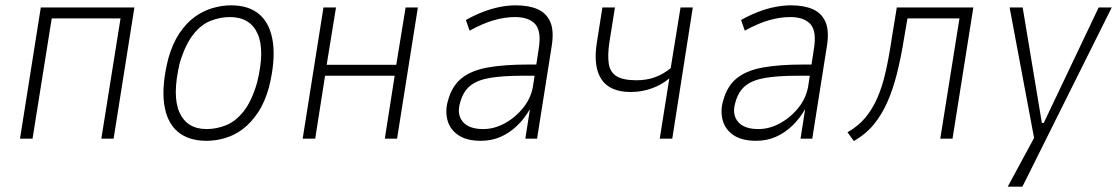

<svg xmlns="http://www.w3.org/2000/svg" viewBox="-20 -520 4192 720"><path d="M55 0 133 -492H484L406 0H360L432 -451H174L102 0Z M754 8Q686 8 645.5 -27Q605 -62 595.5 -131Q586 -200 611 -300Q627 -357 653 -395.5Q679 -434 710 -456.5Q741 -479 776.5 -489.5Q812 -500 847 -500Q915 -500 954.5 -464.5Q994 -429 1003.5 -360.5Q1013 -292 989 -194Q973 -136 947 -97.5Q921 -59 890.5 -36Q860 -13 825 -2.5Q790 8 754 8ZM755 -36Q792 -36 828 -50.5Q864 -65 894 -103Q924 -141 944 -210Q974 -331 946 -393.5Q918 -456 842 -456Q806 -456 770 -442Q734 -428 704.5 -390.5Q675 -353 654 -284Q625 -161 653 -98.5Q681 -36 755 -36Z M1115 0 1193 -492H1240L1205 -277H1466L1501 -492H1547L1469 0H1423L1460 -236H1199L1162 0Z M1783 8Q1729 8 1697.5 -14Q1666 -36 1657.5 -71.5Q1649 -107 1660 -143Q1675 -198 1711.5 -227Q1748 -256 1809.5 -267Q1871 -278 1960 -278H2002L1995 -236H1939Q1866 -236 1818 -228Q1770 -220 1743.5 -198.5Q1717 -177 1706 -137Q1692 -92 1715 -64Q1738 -36 1792 -36Q1834 -36 1874.5 -58.5Q1915 -81 1944.5 -119Q1974 -157 1980 -205L2000 -336Q2011 -402 1987.5 -429Q1964 -456 1911 -456Q1874 -456 1833 -444.5Q1792 -433 1741 -405L1727 -445Q1759 -463 1791.5 -475.5Q1824 -488 1855 -494Q1886 -500 1914 -500Q1963 -500 1996 -485.5Q2029 -471 2043.5 -438Q2058 -405 2049 -348L1994 0H1950L1967 -109H1966Q1946 -74 1918 -47.5Q1890 -21 1856.5 -6.5Q1823 8 1783 8Z M2454 0 2490 -226Q2460 -201 2422.5 -188Q2385 -175 2345 -175Q2267 -175 2235.5 -222.5Q2204 -270 2218 -359L2239 -492H2286L2265 -360Q2258 -312 2263 -280.5Q2268 -249 2292.5 -234Q2317 -219 2367 -219Q2404 -219 2435 -230Q2466 -241 2495 -264L2532 -492H2578L2501 0Z M2815 8Q2761 8 2729.5 -14Q2698 -36 2689.5 -71.5Q2681 -107 2692 -143Q2707 -198 2743.5 -227Q2780 -256 2841.5 -267Q2903 -278 2992 -278H3034L3027 -236H2971Q2898 -236 2850 -228Q2802 -220 2775.5 -198.5Q2749 -177 2738 -137Q2724 -92 2747 -64Q2770 -36 2824 -36Q2866 -36 2906.5 -58.5Q2947 -81 2976.5 -119Q3006 -157 3012 -205L3032 -336Q3043 -402 3019.5 -429Q2996 -456 2943 -456Q2906 -456 2865 -444.5Q2824 -433 2773 -405L2759 -445Q2791 -463 2823.5 -475.5Q2856 -488 2887 -494Q2918 -500 2946 -500Q2995 -500 3028 -485.5Q3061 -471 3075.5 -438Q3090 -405 3081 -348L3026 0H2982L2999 -109H2998Q2978 -74 2950 -47.5Q2922 -21 2888.5 -6.5Q2855 8 2815 8Z M3182 9 3158 -24Q3197 -46 3223.5 -77Q3250 -108 3269 -150.5Q3288 -193 3301 -250Q3314 -307 3325 -382L3343 -492H3630L3552 0H3506L3578 -451H3383L3371 -381Q3359 -305 3343.5 -244Q3328 -183 3307 -136Q3286 -89 3256.5 -53Q3227 -17 3182 9Z M3759 180 3866 -18 3863 25 3766 -492H3815L3887 -59H3894L4100 -492H4149L3814 180Z"/></svg>

Font: Nunito Sans 7pt Condensed ExtraLight
Style: Italic
Weight: 250
Width: 3
Italic angle: -9°
Designer: Vernon Adams
Foundry: Vernon Adams
Version: Version 3.101;gftools[0.9.27]